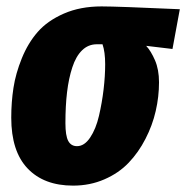

<svg xmlns="http://www.w3.org/2000/svg" viewBox="-20 -561 581 599"><path d="M208 18.1Q117.2 18.1 66.2 -35.4Q15.1 -88.9 15.1 -193.8Q15.1 -242.2 22 -286.9Q28.8 -331.5 48.1 -379.2Q67.4 -426.8 97.7 -461.4Q127.9 -496.1 179.2 -518.6Q230.5 -541 296.9 -541Q345.7 -541 541 -532.2L518.1 -408.2L436 -418Q450.7 -402.3 463.4 -373.3Q476.1 -344.2 476.1 -304.2Q476.1 -259.3 465.8 -214.6Q455.6 -169.9 433.8 -127.7Q412.1 -85.4 381.3 -53.2Q350.6 -21 305.7 -1.5Q260.7 18.1 208 18.1ZM220.2 -105Q243.2 -105 261.2 -131.8Q279.3 -158.7 288.8 -199.7Q298.3 -240.7 303.2 -282.2Q308.1 -323.7 308.1 -360.8Q308.1 -398.9 299.8 -422.9H282.2Q255.4 -422.9 236.1 -404.1Q216.8 -385.3 205.6 -350.8Q194.3 -316.4 189.2 -273.4Q184.1 -230.5 184.1 -176.8Q184.1 -137.7 192.9 -121.3Q201.7 -105 220.2 -105Z"/></svg>

Font: Fira Sans Compressed ExtraBold
Style: Italic
Weight: 800
Width: 3
Italic angle: -8°
Designer: Carrois Corporate & Edenspiekermann AG
Foundry: Carrois Corporate GbR & Edenspiekermann AG
Version: Version 4.203;PS 004.203;hotconv 1.0.88;makeotf.lib2.5.64775